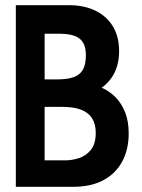

<svg xmlns="http://www.w3.org/2000/svg" viewBox="-20 -720 547 740"><path d="M246 -700H41V0H261Q331 0 378.5 -25.5Q426 -51 451 -97.5Q476 -144 476 -206Q476 -252 462.5 -286.5Q449 -321 425.5 -345Q402 -369 372 -382Q394 -398 409 -419Q424 -440 431.5 -466Q439 -492 439 -523Q439 -579 415 -618.5Q391 -658 347.5 -679Q304 -700 246 -700ZM200 -414H152V-590H210Q244 -590 266.5 -582Q289 -574 300 -556Q311 -538 311 -507Q311 -472 299.5 -451.5Q288 -431 263.5 -422.5Q239 -414 200 -414ZM232 -102H152V-308H222Q265 -308 293 -297Q321 -286 335 -264Q349 -242 349 -208Q349 -165 330 -142Q311 -119 284 -110.5Q257 -102 232 -102Z"/></svg>

Font: Advent Pro
Style: Regular
Weight: 400
Designer: VivaRado, Andreas Kalpakidis
Foundry: VivaRado, Andreas Kalpakidis
Version: Version 3.000